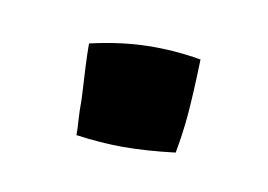

<svg xmlns="http://www.w3.org/2000/svg" viewBox="-30 -120 226 162"><g transform="rotate(10 83.5 -39.0)"><path d="M38 -76Q64 -82 87 -82.5Q110 -83 133 -79Q132 -47 130.5 -30.5Q129 -14 126 2Q101 5 81.5 5Q62 5 41 2Q41 -4 40.5 -10.5Q40 -17 40 -29Q39 -47 38.5 -57Q38 -67 38 -76Z"/></g></svg>

Font: Atma
Style: Regular
Weight: 400
Designer: Gregori Vincens, Jeremie Hornus, Riccardo Olocco, Yoann Minet.
Foundry: black foundry
Version: Version 1.102;PS 1.100;hotconv 1.0.86;makeotf.lib2.5.63406